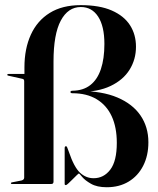

<svg xmlns="http://www.w3.org/2000/svg" viewBox="-20 -734 630 766"><path d="M572 -166.5Q572 -227 540.8 -273Q509.5 -319 448.5 -345Q387.5 -371 297 -371L296.5 -367Q371 -367 421.2 -391Q471.5 -415 497 -456Q522.5 -497 522.5 -547.5Q522.5 -596 498.8 -633.2Q475 -670.5 426.2 -692Q377.5 -713.5 302 -713.5Q228.5 -713.5 178.5 -682.5Q128.5 -651.5 103 -595.5Q77.5 -539.5 77.5 -465.5V-431.5L112 -439H14Q12 -439 10.5 -438.2Q9 -437.5 9 -435.5Q9 -434 10.2 -433.2Q11.5 -432.5 13.5 -432L69.5 -419.5Q73 -419 74.8 -416.5Q76.5 -414 76.5 -410V-25.5Q76.5 -21.5 74 -18.5Q71.5 -15.5 66 -14L28 -6.5Q23.5 -6 23.5 -3Q23.5 -1.5 24.5 -0.8Q25.5 0 27 0H184.5Q189 0 191.2 -2.2Q193.5 -4.5 193.5 -9.5V-488.5Q193.5 -597.5 222.5 -651.8Q251.5 -706 302.5 -706Q346.5 -706 371.5 -667.8Q396.5 -629.5 396.5 -558.5Q396.5 -500 382.5 -458.2Q368.5 -416.5 340.2 -394.5Q312 -372.5 269 -372Q265 -372 263 -370.5Q261 -369 261 -367Q261 -365 262.8 -363.5Q264.5 -362 269 -362Q326 -362 365.5 -338.2Q405 -314.5 425.5 -270.5Q446 -226.5 446 -164Q446 -91.5 420 -57.2Q394 -23 353.5 -23Q323 -23 299.2 -45Q275.5 -67 255 -127.5L248 -146Q247 -148.5 246 -149.5Q245 -150.5 242.5 -150.5Q240.5 -150.5 239.2 -148.5Q238 -146.5 238 -143V0.5Q238 2 239.2 3.2Q240.5 4.5 243 4.5Q245.5 4.5 253 -2.5Q260.5 -9.5 269.8 -18.8Q279 -28 286.2 -35Q293.5 -42 295 -42Q296.5 -42 307.8 -28.2Q319 -14.5 343 -0.8Q367 13 406 13Q456 13 493.2 -9.5Q530.5 -32 551.2 -72.5Q572 -113 572 -166.5Z"/></svg>

Font: Fraunces 120pt SemiBold
Style: Regular
Weight: 600
Version: Version 1.000;[b76b70a41]